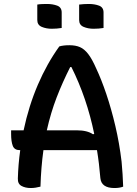

<svg xmlns="http://www.w3.org/2000/svg" viewBox="-20 -938 690 968"><path d="M184 3Q172 6 160 8Q148 10 135 10Q108 10 88.5 -0.5Q69 -11 70 -38Q72 -110 82 -181H80Q53 -181 44.5 -202.5Q36 -224 36 -263V-281H99Q125 -404 171 -511Q217 -618 279 -704Q299 -710 330 -710Q361 -710 383 -700.5Q405 -691 424.5 -666Q444 -641 465 -593Q491 -538 516 -464Q541 -390 561.5 -303Q582 -216 593 -123Q596 -92 598 -59.5Q600 -27 601 3Q583 10 557 10Q491 10 486 -40Q480 -114 469 -181H199Q187 -96 184 3ZM367 -281Q420 -281 449 -261L455 -263Q418 -444 340 -600H334Q295 -523 265.5 -446.5Q236 -370 216 -281ZM168 -915Q179 -917 192.5 -917.5Q206 -918 217 -918Q246 -918 268.5 -909.5Q291 -901 291 -875V-797Q279 -795 266 -794Q253 -793 241 -793Q213 -793 190.5 -802.5Q168 -812 168 -837ZM379 -915Q403 -918 428 -918Q457 -918 479.5 -909.5Q502 -901 502 -875V-797Q491 -795 477.5 -794Q464 -793 452 -793Q424 -793 401.5 -802.5Q379 -812 379 -837Z"/></svg>

Font: Recursive Sn Csl St Med
Style: Regular
Weight: 500
Version: Version 1.079;hotconv 1.0.112;makeotfexe 2.5.65598; ttfautoh